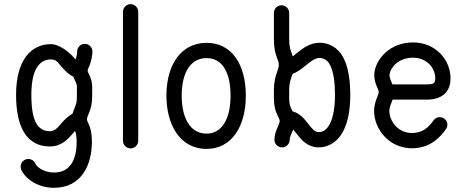

<svg xmlns="http://www.w3.org/2000/svg" viewBox="-20 -705 2225 921"><path d="M82 108.9C101.6 152.8 161.1 195.8 238.8 195.8C372.6 195.8 420.9 83.5 420.9 -25.4C420.9 -66.4 413.6 -92.3 405.3 -109.9C398.9 -124 397 -127.9 397 -132.3C397 -141.1 400.9 -146.5 409.2 -169.4C415.5 -185.5 421.9 -207 421.9 -235.4L422.4 -285.2C422.4 -310.5 416 -329.6 409.2 -343.8C402.8 -357.4 400.4 -361.8 400.4 -365.2C400.4 -371.1 403.8 -376 411.1 -395.5C417 -411.1 423.3 -436.5 423.3 -458C423.3 -478 406.7 -494.6 386.7 -494.6C366.7 -494.6 350.1 -478 350.1 -458C350.1 -446.3 346.7 -431.6 342.8 -420.9L342.3 -419.9L335 -428.2C314.9 -450.7 268.1 -493.7 222.7 -493.2C132.3 -492.7 57.1 -421.4 57.1 -249.5C57.1 -90.3 110.8 -2.4 219.7 -2.4C273.4 -2.4 304.7 -35.6 332.5 -68.4L339.8 -76.7C343.8 -67.9 347.7 -52.2 347.7 -25.4C347.7 59.6 317.9 122.6 238.8 122.6C191.4 122.6 157.2 97.2 149.4 79.6C143.6 66.4 130.9 57.6 115.7 57.6C95.7 57.6 79.1 74.2 79.1 94.2C79.1 99.6 80.1 104.5 82 108.9ZM130.4 -249.5C130.4 -376 171.4 -419.4 223.6 -419.9C249 -420.4 253.9 -409.2 279.3 -380.4C291 -366.7 307.6 -349.1 332 -336.9C335 -328.6 338.9 -320.8 342.8 -312.5C346.7 -304.2 349.1 -296.9 349.1 -285.2L348.6 -235.4C348.6 -218.3 345.7 -207 340.8 -194.8C336.4 -182.1 331.1 -170.9 327.6 -159.2C310.1 -149.9 293 -134.8 276.9 -116.2C254.9 -90.3 241.7 -75.7 219.7 -75.7C161.1 -75.7 130.4 -123 130.4 -249.5Z M643.1 -29.8V-648.4C643.1 -668.5 626.5 -685.1 606.4 -685.1C586.4 -685.1 569.8 -668.5 569.8 -648.4V-29.8C569.8 -9.8 586.4 6.8 606.4 6.8C626.5 6.8 643.1 -9.8 643.1 -29.8Z M971.2 -64C890.6 -64 851.6 -141.6 851.6 -245.6C851.6 -361.8 897 -426.3 971.2 -426.3C1043.9 -426.3 1085.9 -361.8 1085.9 -245.6C1085.9 -130.9 1042 -64 971.2 -64ZM971.2 9.3C1091.8 9.3 1159.2 -99.6 1159.2 -245.6C1159.2 -396 1091.8 -499.5 971.2 -499.5C850.6 -499.5 778.3 -397.5 778.3 -245.6C778.3 -113.8 838.4 9.3 971.2 9.3Z M1296.4 -34.7C1296.4 -14.6 1313 2 1333 2C1353 2 1369.6 -14.6 1369.6 -34.7C1369.6 -43.5 1373.5 -53.7 1380.4 -69.3L1386.2 -84C1391.6 -78.1 1397.5 -70.8 1404.3 -62C1430.2 -28.3 1459 2 1508.8 2C1548.8 2 1588.9 -17.6 1616.7 -59.1C1644 -100.6 1660.2 -162.6 1660.2 -249C1660.2 -309.6 1653.3 -388.7 1620.1 -440.4C1601.6 -470.7 1563.5 -500 1513.7 -500C1464.4 -500 1429.7 -470.7 1403.3 -449.7L1384.3 -434.6L1377.4 -455.1C1371.6 -470.2 1367.2 -483.4 1367.2 -518.6V-643.1C1367.2 -663.1 1350.6 -679.7 1330.6 -679.7C1310.5 -679.7 1293.9 -663.1 1293.9 -643.1V-518.6C1293.9 -471.2 1301.3 -447.8 1308.1 -429.7C1314 -413.1 1317.4 -405.3 1317.4 -393.6C1317.4 -382.8 1314 -374.5 1308.1 -356.4C1301.3 -337.4 1293.9 -312.5 1293.9 -272V-234.9C1293.9 -201.7 1299.3 -181.2 1305.2 -166C1316.4 -137.7 1321.8 -134.3 1321.8 -123C1321.8 -119.6 1318.8 -111.8 1313 -97.7C1303.7 -76.7 1296.4 -56.6 1296.4 -34.7ZM1367.2 -234.9V-272C1367.2 -301.8 1371.6 -316.9 1377.4 -333L1383.3 -350.6C1410.6 -360.8 1431.6 -378.9 1449.2 -393.1C1475.6 -414.1 1491.7 -426.8 1513.7 -426.8C1533.2 -426.8 1549.8 -415 1558.6 -401.4C1581.1 -366.2 1586.9 -304.7 1586.9 -249C1586.9 -175.8 1573.7 -127 1556.2 -100.1C1542 -79.1 1525.9 -71.3 1508.8 -71.3C1491.7 -71.3 1480 -83.5 1461.9 -106.9C1439 -136.7 1417.5 -162.1 1383.3 -170.9C1380.4 -177.2 1376.5 -184.6 1373.5 -192.4C1369.6 -202.6 1367.2 -212.4 1367.2 -234.9Z M2059.6 -127.4C2037.1 -95.2 2007.8 -66.9 1956.1 -66.9C1890.6 -66.9 1847.7 -122.1 1847.7 -173.8C1847.7 -191.4 1856.4 -208 1863.3 -227.1H2026.9C2101.6 -227.1 2141.1 -264.6 2141.1 -329.6C2141.1 -418.9 2067.9 -501.5 1961.9 -501.5C1850.1 -501.5 1787.1 -423.3 1776.9 -362.3C1768.6 -309.6 1796.9 -281.2 1796.9 -262.2C1796.9 -252 1774.4 -214.4 1774.4 -173.8C1774.4 -85 1846.7 6.3 1956.1 6.3C2043 6.3 2091.8 -46.4 2119.1 -85.4C2123.5 -91.8 2126 -98.6 2126 -106.4C2126 -126.5 2109.4 -143.1 2089.4 -143.1C2077.1 -143.1 2066.4 -137.2 2059.6 -127.4ZM1849.1 -350.6C1854.5 -381.3 1890.1 -428.2 1961.9 -428.2C2024.9 -428.2 2067.9 -380.9 2067.9 -329.6C2067.9 -305.2 2060.1 -300.3 2026.9 -300.3H1862.3C1855.5 -318.4 1846.2 -333.5 1849.1 -350.6Z"/></svg>

Font: Velvelyne
Style: Regular
Weight: 400
Designer: Manon Van der Borght et Mariel Nils
Foundry: Velvetyne
Version: Version 1.070;Glyphs 3.3.1 (3343)